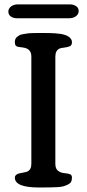

<svg xmlns="http://www.w3.org/2000/svg" viewBox="-20 -832 386 852"><path d="M58.6 -812.5H290Q306.6 -812.5 317.9 -804.7Q329.1 -796.9 329.1 -783Q329.1 -769 316.9 -760Q304.7 -751 287.1 -751H55.7Q39.1 -751 28.1 -758.8Q17.1 -766.6 17.1 -780.5Q17.1 -794.4 29.3 -803.5Q41.5 -812.5 58.6 -812.5ZM152.8 0Q45.9 0 45.9 -43.9Q45.9 -61 79.1 -65.4Q94.7 -67.9 100.1 -70.3Q119.1 -78.1 119.1 -105V-581.1Q119.1 -616.2 82.5 -621.1Q75.7 -622.1 69.8 -622.8Q64 -623.5 60.1 -624.3Q56.2 -625 54.7 -626Q53.2 -627 51 -628.7Q48.8 -630.4 47.9 -632.8Q45.9 -639.2 45.9 -645.8Q45.9 -652.3 48.1 -658.2Q50.3 -664.1 55.9 -668.5Q61.5 -672.9 66.7 -675.8Q71.8 -678.7 82.3 -680.4Q92.8 -682.1 99.9 -683.3Q106.9 -684.6 121.6 -685.1Q136.2 -685.5 144.5 -685.5Q160.2 -685.5 175.8 -685.5Q191.4 -685.5 201.4 -685.3Q211.4 -685.1 225.6 -684.1Q239.7 -683.1 249 -681.6Q258.3 -680.2 268.8 -676.8Q279.3 -673.3 285.2 -668.9Q299.3 -658.7 299.3 -644.8Q299.3 -630.9 289.8 -626.7Q280.3 -622.6 265.1 -620.8Q250 -619.1 244.6 -616.7Q225.6 -607.9 225.6 -581.1V-105Q225.6 -83.5 237.1 -74.5Q248.5 -65.4 264.9 -63.7Q281.2 -62 286.1 -60.5Q299.3 -57.6 299.3 -44.7Q299.3 -31.7 294.9 -24.4Q290.5 -17.1 280.3 -12.5Q270 -7.8 260.7 -5.1Q251.5 -2.4 233.9 -1.5Q207.5 0 152.8 0Z"/></svg>

Font: Corben
Style: Regular
Weight: 400
Designer: vernon adams
Foundry: vernon adams
Version: Version 1.101